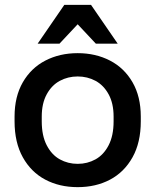

<svg xmlns="http://www.w3.org/2000/svg" viewBox="-20 -760 640 791"><path d="M40 -260V-280Q40 -362 74 -421Q108 -480 167 -510.5Q226 -541 300 -541Q374 -541 433 -510.5Q492 -480 526 -421Q560 -362 560 -280V-260Q560 -173 526 -112Q492 -51 433.5 -20Q375 11 300 11Q225 11 166.5 -20Q108 -51 74 -112Q40 -173 40 -260ZM448 -260V-280Q448 -334 427.5 -371.5Q407 -409 373.5 -427Q340 -445 300 -445Q260 -445 226.5 -427Q193 -409 172.5 -371.5Q152 -334 152 -280V-260Q152 -201 172.5 -161.5Q193 -122 226.5 -103.5Q260 -85 300 -85Q340 -85 373.5 -103.5Q407 -122 427.5 -161.5Q448 -201 448 -260ZM245 -740H355L465 -580H375L300 -660L225 -580H135Z"/></svg>

Font: .
Style: 
Weight: 500
Designer: A.Korolkova, Vitaly Kuzmin
Foundry: ParaType Ltd
Version: Version 1.000; Glyphs 3.2, build 3192.0